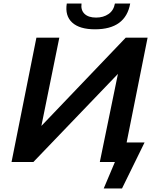

<svg xmlns="http://www.w3.org/2000/svg" viewBox="-20 -912 887 1081"><path d="M564 149 627 0H542L644 -496L168 0H45L185 -700H314L213 -203L688 -700H811L693 -110H794L667 149ZM515 -747Q428 -747 386.5 -785Q345 -823 356 -892H439Q434 -855 456 -834Q478 -813 521 -813Q562 -813 591 -833Q620 -853 627 -892H713Q687 -747 515 -747Z"/></svg>

Font: Montserrat SemiBold
Style: Italic
Weight: 600
Italic angle: -11.3°
Designer: Julieta Ulanovsky
Foundry: Julieta Ulanovsky
Version: Version 9.000; ttfautohint (v1.8.4.7-5d5b)